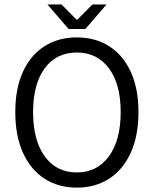

<svg xmlns="http://www.w3.org/2000/svg" viewBox="-20 -838 697 870"><path d="M328.1 12.2Q244.1 12.2 181.4 -28.6Q118.7 -69.3 84 -146Q49.3 -222.7 49.3 -330.1Q49.3 -437.5 84 -512.9Q118.7 -588.4 181.4 -628.4Q244.1 -668.5 328.1 -668.5Q412.1 -668.5 474.9 -628.4Q537.6 -588.4 572.5 -512.7Q607.4 -437 607.4 -330.1Q607.4 -222.7 572.5 -146Q537.6 -69.3 474.9 -28.6Q412.1 12.2 328.1 12.2ZM328.1 -56.6Q419.9 -56.6 473.4 -129.6Q526.9 -202.6 526.9 -330.1Q526.9 -457 473.4 -528.6Q419.9 -600.1 328.1 -600.1Q235.4 -600.1 182.6 -528.6Q129.9 -457 129.9 -330.1Q129.9 -202.6 182.6 -129.6Q235.4 -56.6 328.1 -56.6ZM291 -706.5 194.8 -817.9H258.8L326.7 -749H330.6L398.9 -817.9H462.9L366.7 -706.5Z"/></svg>

Font: Varta Light
Style: Regular
Weight: 400
Version: Version 1.004